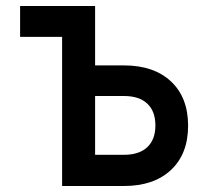

<svg xmlns="http://www.w3.org/2000/svg" viewBox="-20 -620 690 640"><path d="M187 0V-497H47V-600H297V-402H393Q493 -402 550 -348.5Q607 -295 607 -201Q607 -107 550 -53.5Q493 0 393 0ZM297 -104H393Q444 -104 471 -129.5Q498 -155 498 -202Q498 -249 471 -274.5Q444 -300 393 -300H297Z"/></svg>

Font: Martian Mono SemiCondensed
Style: Regular
Weight: 400
Width: 4
Designer: Roman Shamin
Foundry: Evil Martians
Version: Version 1.000